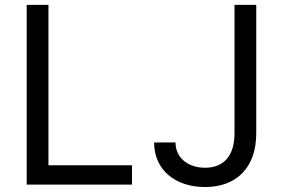

<svg xmlns="http://www.w3.org/2000/svg" viewBox="-20 -747 1145 777"><path d="M88.1 0H514.2V-78.1H176.1V-727.3H88.1ZM929 -727.3V-207.4C929 -116.8 885.7 -68.2 809.7 -68.2C740.4 -68.2 690.3 -108.7 690.3 -170.5H603.7C603.7 -58.6 690.3 9.9 809.7 9.9C936.1 9.9 1017 -67.8 1017 -207.4V-727.3Z"/></svg>

Font: Karasuma Gothic
Style: Regular
Weight: 400
Designer: Rasmus Andersson, Ryoko Nishizuka
Foundry: Genbu
Version: Version 1.00